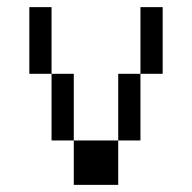

<svg xmlns="http://www.w3.org/2000/svg" viewBox="-20 -520 540 540"><path d="M187.5 -125Q187.5 -125 187.5 0H312.5Q312.5 0 312.5 -125ZM187.5 -125V-312.5H125V-125ZM312.5 -125H375V-312.5H312.5ZM125 -312.5V-500H62.5V-312.5ZM375 -312.5H437.5V-500H375Z"/></svg>

Font: BFUnifontExMono
Style: Regular
Weight: 500
Version: Version 15.0.06